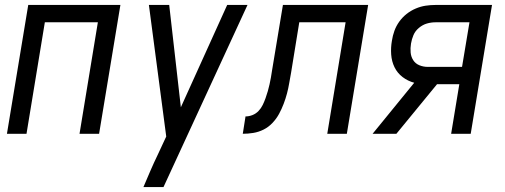

<svg xmlns="http://www.w3.org/2000/svg" viewBox="-20 -540 2040 775"><path d="M8 0 94 -520H466L380 0H301L375 -450H161L87 0Z M559 215Q573 182 587 149.5Q601 117 617 84L651 11L581 -520H663L710 -107L897 -520H979L640 215Z M1301 0 1375 -450H1188L1155 -247Q1151 -226 1147.5 -205Q1144 -184 1138.5 -163Q1133 -142 1125 -121Q1117 -100 1106.5 -80.5Q1096 -61 1080 -44Q1064 -27 1044 -17Q1024 -7 1002.5 -3.5Q981 0 960 0L971 -70Q985 -70 999 -75.5Q1013 -81 1023.5 -92Q1034 -103 1040.5 -116.5Q1047 -130 1052 -144Q1057 -158 1061 -172Q1065 -186 1068 -199.5Q1071 -213 1073.5 -227Q1076 -241 1078 -255L1122 -520H1466L1380 0Z M1484 0 1652 -206Q1626 -213 1605 -229Q1584 -245 1572.5 -268.5Q1561 -292 1559 -320Q1557 -348 1562 -376Q1565 -396 1572 -415.5Q1579 -435 1591.5 -452.5Q1604 -470 1621 -483.5Q1638 -497 1658 -505.5Q1678 -514 1698 -517Q1718 -520 1738 -520H1966L1880 0H1801L1834 -200H1744L1580 0ZM1707 -270H1845L1875 -450H1738Q1720 -450 1703 -445Q1686 -440 1671 -427.5Q1656 -415 1649 -398.5Q1642 -382 1639 -364Q1636 -346 1637.5 -328.5Q1639 -311 1648 -297Q1657 -283 1673 -276.5Q1689 -270 1707 -270Z"/></svg>

Font: Iosevka Term Oblique
Style: Regular
Weight: 400
Italic angle: -9°
Monospace: yes
Designer: Belleve Invis
Foundry: Belleve Invis
Version: Version 31.4.0